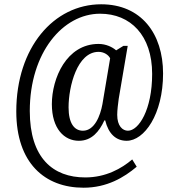

<svg xmlns="http://www.w3.org/2000/svg" viewBox="-20 -734 826 896"><path d="M370 142C479 142 559 94 618 44L597 10C548 52 474 94 378 94C227 94 119 3 119 -216C119 -488 273 -670 447 -670C589 -670 690 -569 690 -389C690 -221 627 -124 577 -124C552 -124 527 -146 527 -198C527 -219 531 -251 534 -273L576 -520H556L522 -499C505 -514 475 -529 440 -529C290 -529 222 -368 222 -248C222 -133 280 -77 348 -77C408 -77 443 -120 467 -172H471C486 -110 521 -77 571 -77C653 -77 741 -200 741 -391C741 -577 639 -714 452 -714C231 -714 56 -512 56 -214C56 27 189 142 370 142ZM367 -124C327 -124 300 -158 300 -233C300 -330 340 -492 440 -492C465 -492 486 -478 494 -462L458 -248C448 -193 421 -124 367 -124Z"/></svg>

Font: Noto Serif Khmer Condensed
Style: Regular
Weight: 400
Width: 3
Designer: Danh Hong and the Monotype Design Team
Foundry: Monotype Imaging Inc.
Version: Version 2.004